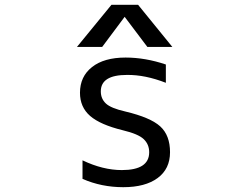

<svg xmlns="http://www.w3.org/2000/svg" viewBox="-20 -778 1040 810"><path d="M707 -580.1H601.6L505.9 -707L411.1 -580.1H304.7L450.2 -757.8H562.5ZM494.1 -60.5Q609.4 -60.5 609.4 -135.7Q609.4 -168.9 586.4 -190.9Q563.5 -212.9 498 -228.5Q402.3 -252 359.9 -289.1Q317.4 -326.2 317.4 -386.7Q317.4 -455.1 368.2 -495.1Q418.9 -535.2 509.8 -535.2Q592.8 -535.2 679.7 -505.9V-428.7Q591.8 -462.9 515.6 -461.9Q405.3 -461.9 405.3 -392.6Q405.3 -361.3 426.8 -341.3Q448.2 -321.3 508.8 -307.6Q615.2 -282.2 656.2 -244.6Q697.3 -207 697.3 -135.7Q697.3 -65.4 645 -26.9Q592.8 11.7 500 11.7Q408.2 11.7 328.1 -23.4V-101.6Q414.1 -60.5 494.1 -60.5Z"/></svg>

Font: Gen Shin Gothic Monospace Regular
Style: Regular
Weight: 400
Designer: [Source Han Sans]
Ryoko NISHIZUKA  (kana & ideographs); Paul D. Hunt (Latin, Greek & Cyrillic); Wenlong ZHANG  (bopomofo
Version: Version 1.002.20150607